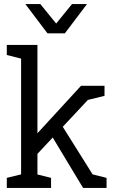

<svg xmlns="http://www.w3.org/2000/svg" viewBox="-20 -920 554 940"><path d="M163.3 -166.7 151.7 -255 376.7 -500H475ZM163.3 0H83.3V-700H163.3ZM386.7 0 218 -280 272.2 -323.3 475 0ZM13.3 -700H93.3L98.2 -629.2L13.3 -650.8ZM403.3 -429 411.7 -500H491.7V-450.8ZM421.7 0 415 -70.8 501.7 -49.2V0ZM150 0 143.3 -70.8 230 -49.2V0ZM13.3 0V-49.2L98.3 -70L93.3 0ZM215.8 -756.7 332.5 -900H405.8L297.5 -756.7ZM294.2 -756.7H212.5L104.2 -900H177.5Z"/></svg>

Font: Epunda Slab Light
Style: Regular
Weight: 300
Designer: Simon Atzbach
Foundry: typofactur
Version: Version 1.102